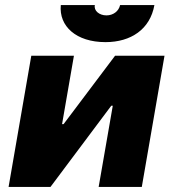

<svg xmlns="http://www.w3.org/2000/svg" viewBox="-20 -741 686 761"><path d="M14 0H180L421 -322H427L371 0H542L632 -520H436L232 -249H226L273 -520H104ZM398 -574C499 -574 575 -625 592 -721H456C451 -697 429 -680 402 -680C373 -680 351 -699 356 -721H221C213 -637 282 -574 398 -574Z"/></svg>

Font: Fixel Display ExtraBold
Style: Italic
Weight: 800
Italic angle: -10°
Designer: AlfaBravo + MacPaw
Foundry: Kyrylo Tkachov, Marchela Mozhyna, Serhii Makarenko, Maria Weinstein, Zakhar Kryvoshyya
Version: Version 1.210;Glyphs 3.2 (3217)